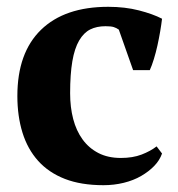

<svg xmlns="http://www.w3.org/2000/svg" viewBox="-20 -532 524 564"><path d="M31 0ZM456 -81Q449 -61 433 -44.5Q417 -28 394.5 -15Q372 -2 343.5 5Q315 12 284 12Q218 12 170.5 -6.5Q123 -25 92 -59.5Q61 -94 46 -142.5Q31 -191 31 -250Q31 -377 100.5 -444.5Q170 -512 298 -512Q347 -512 388 -501.5Q429 -491 456 -477Q454 -460 450.5 -439.5Q447 -419 442.5 -398.5Q438 -378 432 -358.5Q426 -339 420 -326H371L329 -445Q322 -450 314 -452.5Q306 -455 290 -455Q264 -455 245 -445.5Q226 -436 212.5 -413Q199 -390 192.5 -352Q186 -314 186 -258Q186 -217 195 -182.5Q204 -148 222.5 -122.5Q241 -97 269 -82.5Q297 -68 335 -68Q370 -68 396 -78Q422 -88 440 -102Z"/></svg>

Font: PT Serif
Style: Bold
Weight: 700
Designer: A.Korolkova, O.Umpeleva, V.Yefimov
Foundry: ParaType Ltd
Version: Version 1.000W OFL; ttfautohint (v1.6)